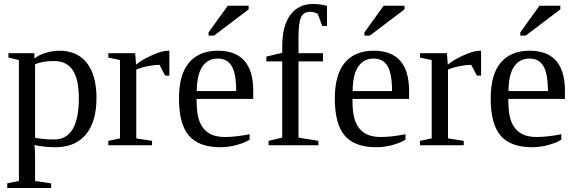

<svg xmlns="http://www.w3.org/2000/svg" viewBox="-20 -724 2871 957"><path d="M74.2 -424.8 22 -437V-459H150.9L151.9 -432.1Q172.4 -449.7 206.8 -460.4Q241.2 -471.2 276.9 -471.2Q364.7 -471.2 412.8 -410.2Q460.9 -349.1 460.9 -234.9Q460.9 -118.2 408.4 -54.2Q356 9.8 256.8 9.8Q201.7 9.8 151.9 -1Q154.8 34.2 154.8 54.2V178.2L234.9 189.9V212.9H16.1V189.9L74.2 178.2ZM373 -234.9Q373 -328.6 342.5 -374.3Q312 -419.9 250 -419.9Q192.9 -419.9 154.8 -403.8V-37.1Q198.2 -28.8 250 -28.8Q373 -28.8 373 -234.9Z M824.2 -471.2V-347.2H803.2L774.9 -400.9Q750.5 -400.9 717 -394.3Q683.6 -387.7 659.2 -377V-34.2L737.8 -22V0H520V-22L578.1 -34.2V-424.8L520 -437V-459H653.8L658.2 -401.9Q687.5 -426.3 737.5 -448.7Q787.6 -471.2 816.9 -471.2Z M960 -231V-222.2Q960 -154.8 974.9 -117.4Q989.7 -80.1 1020.8 -60.5Q1051.8 -41 1102.1 -41Q1128.4 -41 1164.6 -45.4Q1200.7 -49.8 1224.1 -55.2V-27.8Q1200.7 -12.7 1160.4 -1.5Q1120.1 9.8 1078.1 9.8Q971.2 9.8 921.6 -47.9Q872.1 -105.5 872.1 -232.9Q872.1 -353 922.4 -412.1Q972.7 -471.2 1065.9 -471.2Q1242.2 -471.2 1242.2 -271V-231ZM1065.9 -432.1Q1015.1 -432.1 988 -391.1Q960.9 -350.1 960.9 -270H1157.2Q1157.2 -357.4 1134.8 -394.8Q1112.3 -432.1 1065.9 -432.1ZM1019.5 -546.4V-562.5L1115.2 -695.3H1219.2V-677.2L1046.4 -546.4Z M1386.7 -418H1307.6V-441.9L1386.7 -460.9V-493.2Q1386.7 -594.7 1427 -649.4Q1467.3 -704.1 1540 -704.1Q1577.6 -704.1 1609.9 -694.8V-594.7H1585.9L1564 -654.8Q1547.4 -665 1523.9 -665Q1493.2 -665 1480.5 -637.7Q1467.8 -610.4 1467.8 -535.2V-459H1589.8V-418H1467.8V-38.1L1566.9 -22V0H1318.8V-22L1386.7 -38.1Z M1736.8 -231V-222.2Q1736.8 -154.8 1751.7 -117.4Q1766.6 -80.1 1797.6 -60.5Q1828.6 -41 1878.9 -41Q1905.3 -41 1941.4 -45.4Q1977.5 -49.8 2001 -55.2V-27.8Q1977.5 -12.7 1937.3 -1.5Q1897 9.8 1855 9.8Q1748 9.8 1698.5 -47.9Q1648.9 -105.5 1648.9 -232.9Q1648.9 -353 1699.2 -412.1Q1749.5 -471.2 1842.8 -471.2Q2019 -471.2 2019 -271V-231ZM1842.8 -432.1Q1792 -432.1 1764.9 -391.1Q1737.8 -350.1 1737.8 -270H1934.1Q1934.1 -357.4 1911.6 -394.8Q1889.2 -432.1 1842.8 -432.1ZM1796.4 -546.4V-562.5L1892.1 -695.3H1996.1V-677.2L1823.2 -546.4Z M2377.9 -471.2V-347.2H2356.9L2328.6 -400.9Q2304.2 -400.9 2270.8 -394.3Q2237.3 -387.7 2212.9 -377V-34.2L2291.5 -22V0H2073.7V-22L2131.8 -34.2V-424.8L2073.7 -437V-459H2207.5L2211.9 -401.9Q2241.2 -426.3 2291.3 -448.7Q2341.3 -471.2 2370.6 -471.2Z M2513.7 -231V-222.2Q2513.7 -154.8 2528.6 -117.4Q2543.5 -80.1 2574.5 -60.5Q2605.5 -41 2655.8 -41Q2682.1 -41 2718.3 -45.4Q2754.4 -49.8 2777.8 -55.2V-27.8Q2754.4 -12.7 2714.1 -1.5Q2673.8 9.8 2631.8 9.8Q2524.9 9.8 2475.3 -47.9Q2425.8 -105.5 2425.8 -232.9Q2425.8 -353 2476.1 -412.1Q2526.4 -471.2 2619.6 -471.2Q2795.9 -471.2 2795.9 -271V-231ZM2619.6 -432.1Q2568.8 -432.1 2541.7 -391.1Q2514.6 -350.1 2514.6 -270H2710.9Q2710.9 -357.4 2688.5 -394.8Q2666 -432.1 2619.6 -432.1ZM2573.2 -546.4V-562.5L2668.9 -695.3H2772.9V-677.2L2600.1 -546.4Z"/></svg>

Font: Liberation Serif
Style: Regular
Weight: 400
Designer: Steve Matteson
Foundry: Ascender Corporation
Version: Version 2.1.5